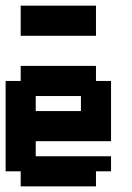

<svg xmlns="http://www.w3.org/2000/svg" viewBox="-20 -663 469 683"><path d="M321.4 -375H375V-160.7H107.1V-107.1H375V-53.6H321.4V0H53.6V-53.6H0V-375H53.6V-428.6H321.4ZM107.1 -321.4V-267.9H267.9V-321.4ZM321.4 -535.7H53.6V-642.9H321.4Z"/></svg>

Font: Jersey 10
Style: Regular
Weight: 400
Designer: Sarah Cadigan-Fried
Version: Version 1.000